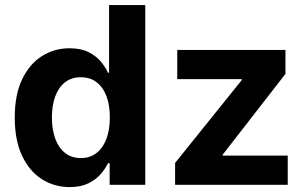

<svg xmlns="http://www.w3.org/2000/svg" viewBox="-20 -748 1243 777"><path d="M262 9.1Q199.4 9.1 148.8 -23.3Q98.3 -55.8 69 -118.5Q39.7 -181.1 39.7 -272Q39.7 -365.3 69.9 -427.7Q100.1 -490.2 150.5 -521.5Q200.9 -552.7 261.1 -552.7Q307.5 -552.7 338.4 -537.1Q369.2 -521.5 388.2 -498.7Q407.1 -475.8 416.7 -454H421.4V-727.5H567.9V0H423.8V-87.4H416.7Q406.6 -65.4 387.3 -43.2Q368 -21 337.4 -6Q306.8 9.1 262 9.1ZM307.1 -108.3Q344.5 -108.3 370.7 -128.9Q397 -149.5 410.8 -186.4Q424.5 -223.3 424.5 -272.5Q424.5 -322.2 410.9 -358.7Q397.2 -395.1 371 -415.2Q344.7 -435.4 307.1 -435.4Q268.7 -435.4 242.6 -414.6Q216.5 -393.8 203.2 -357.1Q190 -320.4 190 -272.5Q190 -224.6 203.4 -187.4Q216.7 -150.3 243 -129.3Q269.2 -108.3 307.1 -108.3ZM688.6 0V-88.6L958.1 -423.7V-427.7H697.3V-545.9H1135.2V-448.9L881.3 -122.2V-118.2H1144.4V0Z"/></svg>

Font: Inter Variable LoSnoCo
Style: Regular
Weight: 400
Designer: Rasmus Andersson
Foundry: rsms
Version: Version 4.000;git-a52131595; featfreeze: case,dlig,ss01,ss02